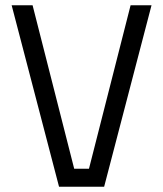

<svg xmlns="http://www.w3.org/2000/svg" viewBox="-20 -712 622 732"><path d="M205.1 0 24.4 -692H104.2L262.9 -68.6H319.2L477.9 -692H557.7L377 0Z"/></svg>

Font: Titillium Web
Style: Bold
Weight: 700
Designer: Mohamed Gaber, Accademia di Belle Arti di Urbino
Foundry: Kief Type Foundry, Accademia di Belle Arti di Urbino
Version: Version 3.000